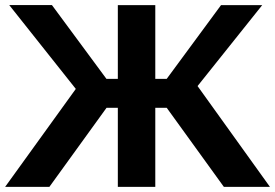

<svg xmlns="http://www.w3.org/2000/svg" viewBox="-42 -731 1076 751"><path d="M418.9 0H565.4V-710.9H418.9ZM833.7 0H1013.9L716.1 -414.8L593.5 -332.3ZM492.9 -422.6V-309.3H662.8L983.6 -710.9H822.5L610.1 -422.6ZM-22 0H151.1L391.1 -332L276.9 -414.3ZM492.9 -422.6H374.3L161.1 -711.2H-5.9L313.2 -309.3H492.9Z"/></svg>

Font: Roboto Flex
Style: Regular
Weight: 400
Designer: Berlow after Robertson
Foundry: Google
Version: Version 3.200;gftools[0.9.32]